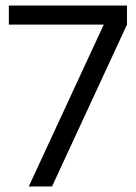

<svg xmlns="http://www.w3.org/2000/svg" viewBox="-20 -674 491 694"><path d="M12 -585V-654H439V-585L168 0H84L355 -585Z"/></svg>

Font: Hind Colombo
Style: Regular
Weight: 400
Designer: Jyotish Sonowal, Aditi Pimprikar
Foundry: Indian Type Foundry
Version: Version 1.000;PS 1.0;hotconv 1.0.86;makeotf.lib2.5.63406; tt